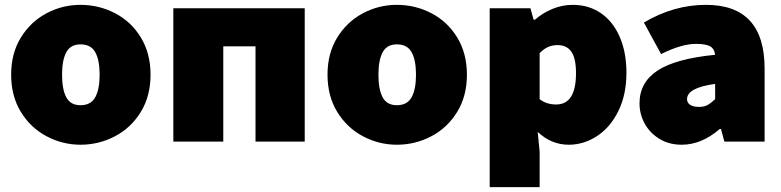

<svg xmlns="http://www.w3.org/2000/svg" viewBox="-20 -584 3223 792"><path d="M26 -276Q26 -364 66 -429Q106 -494 171.5 -529Q237 -564 312 -564Q388 -564 454.5 -529.5Q521 -495 561 -429.5Q601 -364 601 -276Q601 -188 561 -122.5Q521 -57 454.5 -22Q388 13 312 13Q238 13 172 -22Q106 -57 66 -122.5Q26 -188 26 -276ZM391 -276Q391 -336 373 -368.5Q355 -401 312 -401Q271 -401 253.5 -368.5Q236 -336 236 -276Q236 -215 253.5 -182.5Q271 -150 312 -150Q355 -150 373 -183Q391 -216 391 -276Z M695 -550H1237V0H1034V-393H901V0H695Z M1331 -276Q1331 -364 1371 -429Q1411 -494 1476.5 -529Q1542 -564 1617 -564Q1693 -564 1759.5 -529.5Q1826 -495 1866 -429.5Q1906 -364 1906 -276Q1906 -188 1866 -122.5Q1826 -57 1759.5 -22Q1693 13 1617 13Q1543 13 1477 -22Q1411 -57 1371 -122.5Q1331 -188 1331 -276ZM1696 -276Q1696 -336 1678 -368.5Q1660 -401 1617 -401Q1576 -401 1558.5 -368.5Q1541 -336 1541 -276Q1541 -215 1558.5 -182.5Q1576 -150 1617 -150Q1660 -150 1678 -183Q1696 -216 1696 -276Z M2000 -550H2168L2181 -503H2187Q2219 -531 2259.5 -547.5Q2300 -564 2342 -564Q2409 -564 2459 -529.5Q2509 -495 2536.5 -431.5Q2564 -368 2564 -284Q2564 -193 2530.5 -125.5Q2497 -58 2442.5 -22.5Q2388 13 2326 13Q2254 13 2198 -40L2206 41V188H2000ZM2356 -282Q2356 -343 2337 -370.5Q2318 -398 2280 -398Q2259 -398 2241.5 -390.5Q2224 -383 2206 -365V-175Q2234 -153 2274 -153Q2356 -153 2356 -282Z M2618 -158Q2618 -244 2692.5 -293Q2767 -342 2930 -358Q2926 -385 2907.5 -394Q2889 -403 2851 -403Q2791 -403 2707 -361L2636 -491Q2759 -564 2892 -564Q3134 -564 3134 -301V0H2968L2954 -52H2949Q2874 13 2792 13Q2740 13 2700.5 -11Q2661 -35 2639.5 -74Q2618 -113 2618 -158ZM2930 -175V-238Q2814 -222 2814 -175Q2814 -160 2827 -151.5Q2840 -143 2864 -143Q2884 -143 2898 -150.5Q2912 -158 2930 -175Z"/></svg>

Font: Nebula Sans Black
Style: Regular
Weight: 900
Designer: Paul D. Hunt for Adobe (as Source Sans)
Foundry: Nebula Entertainment & Broadcasting LLC
Version: Version 1.010